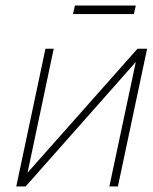

<svg xmlns="http://www.w3.org/2000/svg" viewBox="-20 -677 554 697"><path d="M473 -657H252L245 -626H466ZM175 -500H145L39 0H73L473 -452L377 0H408L514 -500H479L80 -50Z"/></svg>

Font: Advent Pro ExtraLight
Style: Italic
Weight: 250
Italic angle: -12°
Version: Version 3.000